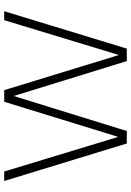

<svg xmlns="http://www.w3.org/2000/svg" viewBox="128 -764 635 932"><g transform="rotate(-90 446.0 -297.5)"><path d="M216 0 34 -595H80L253.5 -23.5H242.5L418.5 -595H475L650 -23.5H641L814.5 -595H858L676.5 0H616L441 -566.5H452L276.5 0Z"/></g></svg>

Font: Encode Sans SC ExtraLight
Style: Regular
Weight: 250
Designer: Multiple Designers
Foundry: Impallari Type
Version: Version 3.002